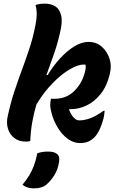

<svg xmlns="http://www.w3.org/2000/svg" viewBox="-20 -778 640 1059"><path d="M469 -547Q510 -547 540 -521.5Q570 -496 583.5 -456Q597 -416 586 -372L585 -367Q569 -302 535 -259.5Q501 -217 458 -196.5Q415 -176 372 -176H363L361 -173Q372 -144 388 -128Q395 -121 402 -117.5Q409 -114 419 -114Q445 -114 477 -125.5Q509 -137 551 -167H557Q556 -148 551 -125Q541 -88 529.5 -64Q518 -40 504 -24Q487 -6 468 2.5Q449 11 421 11Q372 11 329 -34Q307 -57 290 -89Q273 -121 265 -152Q261 -166 259 -178Q257 -190 257 -201Q257 -210 258.5 -218.5Q260 -227 261 -234Q266 -233 270.5 -233Q275 -233 279 -233Q345 -233 387.5 -274Q430 -315 446 -372L448 -379Q455 -404 452 -421Q449 -422 441 -422Q410 -422 364.5 -395.5Q319 -369 270.5 -319.5Q222 -270 181 -202Q167 -155 158 -105Q149 -55 147 0Q137 3 122 3Q84 3 58.5 -17Q33 -37 23.5 -69.5Q14 -102 23 -139Q39 -213 60 -276Q81 -339 102.5 -397Q124 -455 143.5 -514.5Q163 -574 176 -642Q189 -705 176 -750Q189 -755 201.5 -756.5Q214 -758 228 -758Q261 -758 285 -743Q309 -728 317.5 -692Q326 -656 310 -593Q296 -532 276 -475.5Q256 -419 236 -364H243Q273 -414 311 -455.5Q349 -497 389.5 -522Q430 -547 469 -547ZM186 67Q203 62 215 60Q227 58 246 58Q278 58 294.5 71Q311 84 306 113Q300 156 280 188Q260 220 234 242Q209 261 167 261Q148 261 133 256.5Q118 252 104 241Q127 213 142 188Q157 163 167.5 134.5Q178 106 186 67Z"/></svg>

Font: Recursive Mn Csl St
Style: Bold Italic
Weight: 700
Italic angle: -15°
Monospace: yes
Version: Version 1.079;hotconv 1.0.112;makeotfexe 2.5.65598; ttfautoh